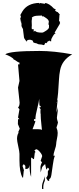

<svg xmlns="http://www.w3.org/2000/svg" viewBox="-20 -1068 535 1305"><path d="M124 -907.7 117.7 -943.4Q122.1 -947.8 122.1 -959.5V-962.4H116.2Q119.1 -965.8 124.3 -976.6Q129.4 -987.3 132.3 -990.7Q166 -1045.9 246.6 -1048.3L244.1 -1041.5L252 -1047.4L282.7 -1042.5H287.1L285.2 -1047.4Q312 -1047.4 348.1 -1008.3L349.1 -1009.3L358.9 -1003.4Q358.9 -998 353.5 -998Q355 -994.6 361.8 -990.2Q368.7 -985.8 372.1 -985.8L387.7 -968.3H384.3Q384.3 -966.3 381.3 -924.8L388.7 -918.9L385.3 -909.7H388.7Q351.6 -846.2 350.6 -845.2H353.5Q354.5 -845.2 358.4 -841.3Q350.6 -841.3 339.1 -821.8Q327.6 -802.2 327.6 -797.1Q327.6 -792 328.1 -787.6H322.3Q315.9 -787.6 314.9 -793.9Q311.5 -786.6 303.2 -786.6V-781.2H299.8Q298.3 -774.4 293.9 -774.4Q289.6 -774.4 285.2 -777.8V-768.1L276.9 -761.2Q264.6 -766.1 252.4 -766.1Q240.2 -766.1 234.4 -770.3Q228.5 -774.4 227.1 -774.4L226.1 -772.9Q220.2 -775.9 214.6 -776.6Q209 -777.3 207 -780Q205.1 -782.7 201.2 -793Q198.2 -793.5 195.3 -794.9Q189.5 -797.9 182.6 -797.9Q161.6 -797.9 159.2 -783.7Q157.7 -791 149.9 -800Q142.1 -809.1 142.1 -821.8L136.7 -863.8V-869.6Q126 -886.7 126 -895.3Q126 -903.8 126.5 -904.8L123 -928.2ZM195.3 -923.3 196.3 -895Q196.3 -886.2 195.3 -882.3L196.3 -869.6H209V-852.5L217.8 -858.9Q225.6 -846.2 265.6 -846.2Q274.4 -846.2 293.7 -859.6Q313 -873 313 -882.3V-899.9H306.2Q307.1 -899.9 309.1 -901.4Q311 -902.8 311 -903.8L309.6 -905.8Q312 -918 312 -921.4Q312 -924.8 309.8 -928.7Q307.6 -932.6 304.9 -935.8Q302.2 -939 297.1 -942.6Q292 -946.3 289.1 -948.2Q277.3 -956.1 274.4 -957.5L265.6 -956.5V-962.4Q221.7 -962.4 209 -956.5Q196.3 -950.7 196.3 -946.3Q196.3 -941.9 198.7 -940.9Q195.3 -936.5 195.3 -923.3ZM294.9 138.7Q305.2 127 305.2 115.7V96.7L314.5 81.1L305.2 70.8L294.9 85.4L286.6 46.9Q269 63 266.8 67.4Q264.6 71.8 262.7 81.5Q260.7 91.3 256.3 104L254.9 70.8Q254.9 54.7 265.6 35.6L256.3 24.9L266.6 -6.3Q266.6 -17.1 251.2 -35.4Q235.8 -53.7 225.1 -53.7L210.9 -43.5H217.8L220.7 -31.7H216.8L210.9 13.7Q205.1 13.7 201.7 8.5Q198.2 3.4 191.4 3.4V133.8Q180.7 106.9 180.7 53.2Q179.2 68.8 172.9 75Q166.5 81.1 152.3 81.1V59.6L141.6 47.4L132.8 59.6L143.6 90.8L141.6 91.8L136.7 139.6L132.8 138.7Q112.3 101.6 112.3 21V-22.5Q112.3 -37.1 104 -73.7Q95.7 -110.4 95.7 -124.5Q95.7 -138.7 99.6 -151.9Q103.5 -165 110.4 -167H102.5L114.3 -193.4L101.6 -224.6L102.5 -257.8H112.3L102.5 -269L112.3 -325.7L102.5 -336.9Q113.3 -347.7 113.3 -371.1L102.5 -473.1L112.3 -517.6L102.5 -630.4H112.3V-642.6Q105.5 -642.6 91.6 -653.1Q77.6 -663.6 69.3 -665H74.2Q57.6 -683.6 15.6 -698.7Q45.9 -721.7 248.5 -721.7Q346.7 -721.7 470.7 -698.7Q401.9 -659.7 388.7 -591.8Q382.3 -559.1 380.9 -528.3Q375.5 -417 367.7 -383.3L372.1 -392.1Q371.6 -381.8 367.7 -350.6Q363.8 -319.3 363.8 -302.7Q363.8 -303.7 367.9 -319.6Q372.1 -335.4 372.1 -343.8V-312.5Q372.1 -312.5 366.7 -268.1Q366.7 -255.9 372.1 -235.8V-264.2L374 -235.8Q374 -231.4 363.8 -200.7Q372.1 -182.1 372.1 -164.8Q372.1 -147.5 366.9 -123.5Q361.8 -99.6 361.8 -88.4Q361.8 -77.1 352.5 -49.8Q343.3 -22.5 343.3 -9.3H353Q344.2 11.2 339.1 52.2Q334 93.3 329.3 120.8Q324.7 148.4 314.5 148.4V160.6L306.2 161.6L294.9 143.6ZM256.3 -348.6 252.4 -347.7Q246.6 -347.7 246.6 -379.4V-397Q244.6 -375.5 232.7 -329.6Q220.7 -283.7 220.7 -257.8L210.9 -258.3V-246.6H220.7Q220.7 -239.7 211.7 -217.3Q202.6 -194.8 201.2 -189.9H237.8Q261.2 -189.9 265.1 -184.1Q264.2 -195.8 261.7 -217.8Q256.3 -266.1 256.3 -291.5H257.8Q254.9 -292.5 254.9 -306.9Q254.9 -321.3 256.3 -325.7L246.6 -336.9L256.3 -339.8ZM284.7 160.6Q271.5 188 274.9 216.3H265.6V194.8Q265.6 183.6 274.4 160.9Q283.2 138.2 284.7 129.4ZM363.8 -376V-371.1H368.2Q366.2 -371.1 363.8 -376ZM256.3 -6.3V-9.3H257.8Q256.3 -9.3 256.3 -6.3Z"/></svg>

Font: Butcherman Caps
Style: Regular
Weight: 400
Version: Version 001.003